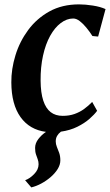

<svg xmlns="http://www.w3.org/2000/svg" viewBox="-20 -580 490 856"><path d="M92 223.5Q112.5 216.5 132.2 196.2Q152 176 152 152.5Q152 140.5 148.2 130.2Q144.5 120 140.5 108.5Q136.5 97 136.5 79.5Q136.5 58.5 151 39.8Q165.5 21 185 8Q112 -1.5 71.5 -58Q31 -114.5 30.5 -212.5Q30 -272 48.8 -333.2Q67.5 -394.5 105.5 -446Q143.5 -497.5 200.2 -529Q257 -560.5 332.5 -560.5Q360.5 -560.5 394 -555.2Q427.5 -550 450.5 -539.5L417.5 -417Q411 -417.5 404.5 -418.2Q398 -419 392 -419.5Q380 -438.5 365.2 -456.5Q350.5 -474.5 335.5 -486Q320.5 -497.5 306.5 -497.5Q277.5 -497.5 250.8 -477.2Q224 -457 203.5 -420Q183 -383 171.8 -332Q160.5 -281 161 -220Q161.5 -166 173 -131.2Q184.5 -96.5 206 -80Q227.5 -63.5 259.5 -63.5Q289 -63.5 312.2 -71.8Q335.5 -80 354.8 -94Q374 -108 391 -125.5L413 -86Q401 -69.5 378.8 -50Q356.5 -30.5 324.8 -14.8Q293 1 251.5 7Q240.5 15.5 234.5 26Q228.5 36.5 228.5 50.5Q228.5 62.5 233.5 74.8Q238.5 87 243.8 101.5Q249 116 249 135Q249 154.5 237 173.8Q225 193 205.5 209.8Q186 226.5 163.5 238.5Q141 250.5 119.5 255.5Z"/></svg>

Font: Merriweather 36pt SemiBold
Style: Italic
Weight: 600
Italic angle: -7.8°
Version: Version 2.101